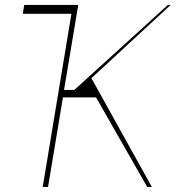

<svg xmlns="http://www.w3.org/2000/svg" viewBox="-20 -747 702 767"><path d="M568.2 0 363.6 -358H231.5L171.9 0H150.6L265.3 -691.8H71L76.7 -727.3H292.6L235.8 -387.8H277L650.6 -727.3H661.9L345.2 -434.7L586.6 0Z"/></svg>

Font: Inter Thin  BETA
Style: Italic
Weight: 100
Italic angle: -9.39999°
Designer: Rasmus Andersson
Foundry: rsms
Version: Version 3.011;git-f93a4a705